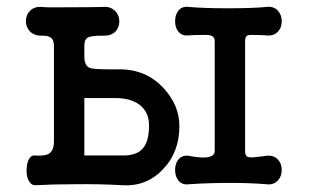

<svg xmlns="http://www.w3.org/2000/svg" viewBox="-20 -544 915 568"><path d="M229.5 -253.9H321.3Q367.2 -253.9 393.6 -233.4Q420.9 -211.9 420.9 -172.9Q420.9 -122.1 399.4 -101.6Q381.8 -84 343.8 -84H229.5ZM139.6 -126Q139.6 -97.7 124 -88.9Q112.3 -82 83 -84Q71.3 -85 64.5 -71.3Q58.6 -57.6 58.6 -39.1Q58.6 -20.5 65.4 -8.8Q73.2 4.9 85.9 3.9Q137.7 1 198.2 1Q274.4 0 340.8 3.9Q412.1 8.8 460.9 -42Q510.7 -92.8 510.7 -170.9Q510.7 -231.4 465.8 -281.2Q414.1 -338.9 334 -338.9H305.7Q258.8 -338.9 246.1 -342.8Q229.5 -349.6 229.5 -376V-408.2Q229.5 -428.7 241.2 -433.6Q251 -438.5 285.2 -438.5Q307.6 -437.5 321.3 -450.2Q333 -462.9 333 -480.5Q333 -499 321.3 -510.7Q307.6 -525.4 285.2 -523.4Q248 -522.5 184.6 -522.5Q116.2 -521.5 104.5 -523.4Q82 -525.4 68.4 -511.7Q56.6 -500 56.6 -481.4Q56.6 -463.9 68.4 -451.2Q82 -437.5 104.5 -438.5Q121.1 -438.5 128.9 -433.6Q139.6 -427.7 139.6 -408.2ZM615.2 -421.9Q615.2 -436.5 601.6 -439.5Q592.8 -441.4 560.5 -440.4L539.1 -439.5Q519.5 -436.5 507.8 -450.2Q498 -461.9 498 -481.4Q498 -500 507.8 -512.7Q519.5 -526.4 539.1 -523.4Q585 -519.5 655.3 -519.5Q726.6 -519.5 767.6 -523.4Q789.1 -526.4 801.8 -512.7Q813.5 -500 813.5 -481.4Q813.5 -461.9 801.8 -450.2Q789.1 -436.5 767.6 -439.5L745.1 -440.4Q718.8 -441.4 712.9 -439.5Q705.1 -436.5 705.1 -421.9V-96.7Q705.1 -81.1 715.8 -79.1Q723.6 -77.1 752 -81.1L767.6 -83Q789.1 -85.9 801.8 -72.3Q813.5 -60.5 813.5 -41Q813.5 -22.5 801.8 -9.8Q789.1 3.9 767.6 1Q721.7 -2.9 660.2 -2.9Q597.7 -2.9 539.1 1Q519.5 3.9 507.8 -9.8Q498 -22.5 498 -41Q498 -60.5 507.8 -72.3Q519.5 -85.9 539.1 -83Q569.3 -77.1 586.9 -78.1Q615.2 -80.1 615.2 -96.7Z"/></svg>

Font: Gungsuh
Style: Regular
Weight: 400
Version: Version 2.21